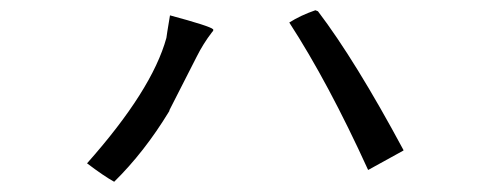

<svg xmlns="http://www.w3.org/2000/svg" viewBox="-20 -508 960 375"><path d="M768 -214 699 -176Q621 -347 545 -464Q567 -478 596 -488L601 -486Q674 -390 768 -215ZM203 -153Q183 -164 150 -189Q277 -332 305 -434Q305 -436 312 -478Q390 -457 396 -451Q398 -449 394 -445Q377 -423 364 -397L311 -293Q311 -291 310 -290Q262 -211 203 -153Z"/></svg>

Font: cwTeXYen
Style: Medium
Weight: 500
Version: Version 1.17